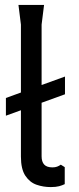

<svg xmlns="http://www.w3.org/2000/svg" viewBox="-20 -748 322 780"><path d="M4 -278V-350L244 -437V-365ZM243 -69V0Q233 5 220 8.5Q207 12 186 12Q156 12 128.5 2.5Q101 -7 83 -34Q65 -61 65 -112V-648L55 -728H159L149 -648V-113Q149 -91 159.5 -79.5Q170 -68 193 -68Q204 -68 212 -71Q220 -74 227 -79Z"/></svg>

Font: AR One Sans
Style: Regular
Weight: 400
Designer: Niteesh Yadav
Foundry: Niteesh Yadav
Version: Version 1.001;gftools[0.9.33]